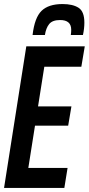

<svg xmlns="http://www.w3.org/2000/svg" viewBox="-25 -929 439 949"><path d="M-5 0 105 -700H394L377 -599H194L163 -403H328L312 -308H148L115 -99H309L293 0ZM284 -909Q335 -909 363.5 -890.5Q392 -872 392 -817Q392 -788 385 -756H325Q326 -763 326.5 -769Q327 -775 327 -782Q327 -830 272 -830Q234 -830 218 -810Q202 -790 197 -756H136Q146 -842 180.5 -875.5Q215 -909 284 -909Z"/></svg>

Font: Georama Condensed SemiBold
Style: Italic
Weight: 600
Width: 3
Italic angle: -9°
Designer: Jean-Baptiste Levee
Foundry: Production Type
Version: Version 1.000